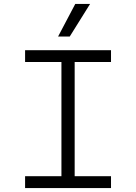

<svg xmlns="http://www.w3.org/2000/svg" viewBox="-20 -952 690 972"><path d="M291 0V-698H358V0ZM107 -698H542V-638H107ZM107 -60H542V0H107ZM274 -767 361 -932H436L333 -767Z"/></svg>

Font: Azeret Mono ExtraLight
Style: Regular
Weight: 250
Designer: Martin Vácha
Foundry: Displaay
Version: Version 1.002